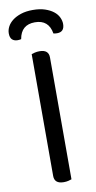

<svg xmlns="http://www.w3.org/2000/svg" viewBox="-92 -847 445 891"><g transform="rotate(-10 131.0 -401.0)"><path d="M171 -2Q166 0 156 2.5Q146 5 134 5Q90 5 90 -32V-606Q95 -608 105.5 -610.5Q116 -613 128 -613Q171 -613 171 -576ZM130 -749Q65 -749 54 -683Q50 -682 46 -681.5Q42 -681 37 -681Q21 -681 11.5 -690Q2 -699 2 -719Q2 -735 10 -750.5Q18 -766 34 -778.5Q50 -791 74 -799Q98 -807 130 -807Q163 -807 187 -799Q211 -791 227 -778.5Q243 -766 250.5 -750Q258 -734 258 -719Q258 -681 223 -681Q214 -681 206 -683Q195 -749 130 -749Z"/></g></svg>

Font: Baloo Thambi 2
Style: Regular
Weight: 400
Designer: Aadarsh Rajan and Ek Type
Foundry: Ek Type
Version: Version 1.640;hotconv 1.0.111;makeotfexe 2.5.65597; ttfautoh